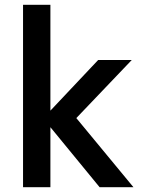

<svg xmlns="http://www.w3.org/2000/svg" viewBox="-20 -780 610 800"><path d="M190 0V-250L395 0H536L298 -288L529 -530H389L190 -319V-760H76V0Z"/></svg>

Font: Be Vietnam Pro Medium
Style: Regular
Weight: 500
Designer: Lam Bao, Tony Le, Vietanh Nguyen
Foundry: Yellow Type Foundry
Version: Version 1.002